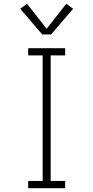

<svg xmlns="http://www.w3.org/2000/svg" viewBox="-20 -988 490 1008"><path d="M128 0V-38H204V-697H128V-735H322V-697H246V-38H322V0ZM202 -807 86 -942 122 -968 225 -837 328 -968 364 -942 248 -807Z"/></svg>

Font: Zed Sans Extralight Extended
Style: Regular
Weight: 200
Width: 7
Designer: Belleve Invis
Foundry: Belleve Invis
Version: Version 1.0.0; ttfautohint (v1.8.4)